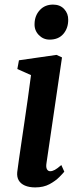

<svg xmlns="http://www.w3.org/2000/svg" viewBox="-20 -806 347 836"><path d="M133.5 10Q107 10 88.5 2Q70 -6 61.5 -20.8Q53 -35.5 55 -56.5Q57.5 -78.5 62.5 -111.8Q67.5 -145 73.5 -187Q79.5 -229 86.8 -277.2Q94 -325.5 101.2 -376.8Q108.5 -428 115 -479L55.5 -505.5L62.5 -543.5L226 -567L250 -556L182.5 -96.5Q179.5 -78.5 184.2 -69.5Q189 -60.5 198.5 -60.5Q208 -60.5 219 -66.5Q230 -72.5 247 -87.5L260 -58.5Q254.5 -51.5 238.2 -35Q222 -18.5 195.8 -4.2Q169.5 10 133.5 10ZM196 -633.5Q168 -633.5 148.5 -654Q129 -674.5 130.5 -703.5Q131.5 -738.5 153.5 -762.2Q175.5 -786 211 -786Q241.5 -786 259.5 -766.5Q277.5 -747 277 -719.5Q277 -683 255.8 -658.2Q234.5 -633.5 196 -633.5Z"/></svg>

Font: Merriweather SemiBold
Style: Italic
Weight: 600
Italic angle: -7.8°
Version: Version 2.101